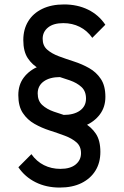

<svg xmlns="http://www.w3.org/2000/svg" viewBox="-20 -724 557 865"><path d="M264.2 -139.2 266 -206.2Q313.2 -206.2 340.4 -225.9Q367.5 -245.5 367.5 -279.8Q367.5 -313.2 347.1 -332Q326.8 -350.8 294.6 -362Q262.5 -373.2 226.2 -384.6Q190 -396 157.9 -413.5Q125.8 -431 105.4 -461.5Q85 -492 85 -543.5Q85 -591.8 107.1 -628Q129.2 -664.2 170.5 -684.1Q211.8 -704 268.5 -704Q329 -704 376.9 -680.5Q424.8 -657 454.5 -612.5L395.8 -553.5Q372.8 -586.2 339.2 -603Q305.8 -619.8 265.2 -619.8Q220.5 -619.8 196.4 -600.1Q172.2 -580.5 172.2 -549.2Q172.2 -518.2 192.6 -500.4Q213 -482.5 245.1 -470.5Q277.2 -458.5 313.5 -446.9Q349.8 -435.2 381.9 -417Q414 -398.8 434.4 -368.2Q454.8 -337.8 454.8 -287.5Q454.8 -241.8 429.9 -208.5Q405 -175.2 362.1 -157.2Q319.2 -139.2 264.2 -139.2ZM248.8 121Q188.5 121 140.5 97.1Q92.5 73.2 62.8 29.5L121.5 -29.5Q144.5 3.2 178 20Q211.5 36.8 252 36.8Q296.8 36.8 320.9 17Q345 -2.8 345 -33.8Q345 -64.8 324.6 -82.6Q304.2 -100.5 272.1 -112.5Q240 -124.5 203.8 -136.1Q167.5 -147.8 135.4 -166Q103.2 -184.2 82.9 -214.8Q62.5 -245.2 62.5 -295.5Q62.5 -342.2 87.4 -375Q112.2 -407.8 155.6 -425.8Q199 -443.8 253 -443.8L251.2 -376.8Q204 -376.8 176.9 -357.1Q149.8 -337.5 149.8 -303.2Q149.8 -270 170.1 -251.1Q190.5 -232.2 222.6 -221Q254.8 -209.8 291 -198.4Q327.2 -187 359.4 -169.5Q391.5 -152 411.9 -121.5Q432.2 -91 432.2 -39.5Q432.2 8.8 410.1 44.6Q388 80.5 347.1 100.8Q306.2 121 248.8 121Z"/></svg>

Font: Outfit Thin
Style: Regular
Weight: 100
Designer: Rodrigo Fuenzalida
Foundry: fragTYPE
Version: Version 1.100;gftools[0.9.27]